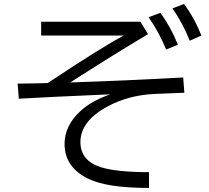

<svg xmlns="http://www.w3.org/2000/svg" viewBox="-20 -889 1040 957"><path d="M185.1 -780.8H679.7L717.8 -718.8Q543 -614.7 330.1 -478Q623.5 -487.8 893.1 -502.9L898.9 -426.8L752.9 -420.9Q621.6 -415.5 515.1 -357.9Q380.9 -285.2 380.9 -180.7Q380.9 -87.4 483.9 -55.2Q561.5 -31.2 722.7 -30.8V47.9Q513.7 47.4 421.9 2.9Q301.8 -54.7 301.8 -171.4Q301.8 -260.7 377.9 -332.5Q433.6 -385.7 529.8 -418.9L487.3 -417Q216.3 -405.3 73.7 -397L67.9 -472.2H75.2Q187.5 -473.6 217.8 -475.1L244.6 -492.7Q488.3 -654.3 596.7 -711.9H185.1ZM808.1 -642.1Q774.9 -724.6 720.7 -803.2L779.8 -825.2Q834 -749 866.7 -666ZM925.8 -686Q891.6 -772.5 839.8 -847.2L897 -869.1Q947.8 -802.2 983.9 -711.9Z"/></svg>

Font: BIZ UDGothic
Style: Regular
Weight: 400
Monospace: yes
Designer: TypeBank Co., Ltd.
Foundry: Morisawa Inc.
Version: Version 1.05